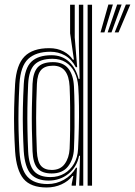

<svg xmlns="http://www.w3.org/2000/svg" viewBox="-20 -821 596 849"><path d="M387 0H367.5V-800H387ZM348.2 0H330.2L333.8 -132.2L329.8 -132.5Q319.8 -82.2 282.5 -52.4Q245.2 -22.5 194.8 -22.5Q142.2 -22.5 116.1 -52Q90 -81.5 85 -152.2Q82.5 -198 81.4 -245.9Q80.2 -293.8 81.2 -344.5Q82.2 -395.2 85.2 -450Q89.2 -519.8 118.9 -548.2Q148.5 -576.8 207.8 -576.8Q254 -576.8 284.8 -548.6Q315.5 -520.5 327.5 -472.2H332L328.8 -620.5V-800H348.2ZM203.5 -38Q237.5 -38 264.2 -53.6Q291 -69.2 307.2 -97.2Q323.5 -125.2 325.2 -162.2Q327.5 -206.2 328.6 -255.1Q329.8 -304 329.2 -351.6Q328.8 -399.2 326 -438.5Q323.2 -475.2 309.1 -502.8Q295 -530.2 270.6 -545.6Q246.2 -561 212.2 -561Q158.5 -561 133 -535.5Q107.5 -510 104.5 -449.5Q102 -392.5 101.2 -344Q100.5 -295.5 101.4 -249Q102.2 -202.5 104.5 -151.8Q107.5 -90.8 130.5 -64.4Q153.5 -38 203.5 -38ZM208.5 -54Q165.5 -54 145.8 -76.9Q126 -99.8 123.8 -152.5Q121.8 -203 121 -250Q120.2 -297 121 -345.8Q121.8 -394.5 123.8 -450Q126 -500 146.5 -523.1Q167 -546.2 214.2 -546.2Q259.2 -546.2 281.9 -518.1Q304.5 -490 307 -438.8Q308.8 -402.8 309.4 -356.4Q310 -310 309.5 -259.9Q309 -209.8 307 -162.2Q304.8 -115.8 280.6 -84.9Q256.5 -54 208.5 -54ZM208.8 -69.5Q246.8 -69.5 266.1 -96.1Q285.5 -122.8 287.8 -162.5Q289.5 -199.8 290.1 -247.5Q290.8 -295.2 290.2 -345.1Q289.8 -395 287.8 -438.8Q285.5 -484.2 267.4 -507.4Q249.2 -530.5 214.5 -530.5Q179 -530.5 162.1 -512Q145.2 -493.5 143.2 -450.2Q139.8 -369.2 139.8 -298.9Q139.8 -228.5 143 -152.2Q145.2 -106.5 161.1 -88Q177 -69.5 208.8 -69.5ZM186.2 8Q116 8 84.2 -30Q52.5 -68 46.8 -151.8Q43.8 -201.5 42.6 -248.9Q41.5 -296.2 42.6 -345.5Q43.8 -394.8 46.8 -450Q52.2 -534.5 88.4 -571.2Q124.5 -608 197.8 -608Q233.8 -608 260.8 -593.8Q287.8 -579.5 302 -557.2H306.8L290 -674V-800H310.5V-655.2L321.2 -523.8H315.2Q296.5 -559.5 267 -575.9Q237.5 -592.2 203.2 -592.2Q139 -592.2 104.9 -560.6Q70.8 -529 66 -450.2Q63 -394 62 -344.1Q61 -294.2 62.1 -247.1Q63.2 -200 66 -151.2Q71.2 -72.8 100.9 -40Q130.5 -7.2 190.5 -7.2Q229 -7.2 263 -26.4Q297 -45.5 316 -79.2H320.5L315.5 0H296.8L297 -6.8L304.2 -43H300.2Q282.5 -19.8 252.2 -5.9Q222 8 186.2 8ZM441.8 -677.8H424.5L459.2 -800.8H479.2ZM504.2 -677.8H487.2L536.5 -800.8H556.2ZM473 -677.8H456L498 -800.8H517.8Z"/></svg>

Font: Big Shoulders Inline Text Thin SemiBold
Style: Regular
Weight: 600
Version: Version 2.002